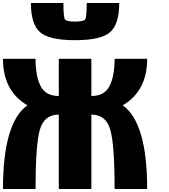

<svg xmlns="http://www.w3.org/2000/svg" viewBox="-20 -1270 1134 1290"><path d="M593.8 -625Q681.6 -625 715.8 -691.4Q750 -757.8 750 -875H968.8Q968.8 -658.2 804.7 -562.5Q968.8 -445.3 968.8 0H750Q750 -298.8 720.7 -399.4Q691.4 -500 593.8 -500V0H375V-500Q277.3 -500 248 -399.4Q218.8 -298.8 218.8 0H0Q0 -445.3 164.1 -562.5Q0 -658.2 0 -875H218.8Q218.8 -757.8 252.9 -691.4Q287.1 -625 375 -625V-875H593.8ZM187.5 -1250H406.2Q406.2 -1156.2 416 -1140.6Q425.8 -1125 484.4 -1125Q543 -1125 552.7 -1140.6Q562.5 -1156.2 562.5 -1250H781.2Q781.2 -1109.4 720.7 -1054.7Q660.2 -1000 484.4 -1000Q308.6 -1000 248 -1054.7Q187.5 -1109.4 187.5 -1250Z"/></svg>

Font: CraftyPE
Style: Regular
Weight: 400
Designer: Erek Butcher
Foundry: Haunted Coop
Version: Version 0.018;April 4, 2024;FontCreator 15.0.0.2962 64-bit